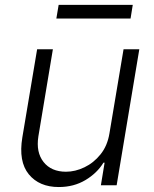

<svg xmlns="http://www.w3.org/2000/svg" viewBox="-20 -743 617 770"><path d="M419 -208.5 475.5 -545.5H538.7L447.8 0H384.6L399.5 -90.6H394.9Q369.3 -48.7 322.6 -20.8Q275.9 7.1 215.9 7.1Q137.4 7.1 95.5 -44Q53.6 -95.2 69.6 -192.1L128.9 -545.5H192.1L133.9 -196Q123.9 -132.1 154.8 -93.2Q185.7 -54.3 244.7 -54.3Q281.6 -54.3 318.7 -72.1Q355.8 -89.8 383.3 -124.1Q410.9 -158.4 419 -208.5ZM512.4 -723.4 503.6 -668.7H206L215.2 -723.4Z"/></svg>

Font: Inter UI Light
Style: Italic
Weight: 300
Italic angle: 9.39999°
Designer: Rasmus Andersson
Foundry: rsms
Version: 3.2;8d6f07862